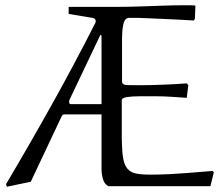

<svg xmlns="http://www.w3.org/2000/svg" viewBox="-20 -708 837 730"><path d="M366 -66V-273H224Q218 -273 214 -265L97 -17L6 2L3 -8Q92 -158 178 -312Q264 -466 343 -622Q344 -625 344 -629Q344 -631 341.5 -635Q339 -639 332 -640L241 -655V-682H435Q470 -682 513 -683.5Q556 -685 599 -686.5Q642 -688 677 -688Q691 -688 702 -688Q713 -688 723 -687L721 -637L717 -630Q691 -632 656.5 -633.5Q622 -635 589 -636.5Q556 -638 533.5 -639Q511 -640 508 -640H468Q453 -637 448.5 -613.5Q444 -590 444 -564V-398Q444 -385 463 -384.5Q482 -384 510 -384Q550 -384 600 -386Q650 -388 690 -391L696 -384L690 -336Q661 -338 631 -340Q601 -342 572 -342Q543 -342 513 -342Q483 -342 463 -339Q443 -336 443 -327V-188Q443 -160 445.5 -127.5Q448 -95 458 -76Q469 -57 488.5 -50.5Q508 -44 554 -44Q572 -44 588 -44.5Q604 -45 627 -46Q650 -47 688.5 -50Q727 -53 788 -58L793 -53L780 0H392Q377 -8 371.5 -27Q366 -46 366 -66ZM366 -312V-568Q366 -575 364 -575.5Q362 -576 360 -572L244 -328Q243 -327 243 -323.5Q243 -320 243 -319Q243 -312 250 -312Z"/></svg>

Font: Aref Ruqaa Ink
Style: Regular
Weight: 400
Designer: Abdullah Aref
Version: Version 1.005